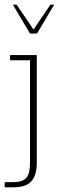

<svg xmlns="http://www.w3.org/2000/svg" viewBox="-24 -628 267 819"><path d="M-4 171V149H31Q72 149 88 131Q104 113 104 67V-371H19V-393H133V64Q133 119 110 145Q87 171 33 171ZM104 -485 31 -608H47L119 -502L191 -608H207L134 -485Z"/></svg>

Font: Rokkitt Thin
Style: Regular
Weight: 250
Version: Version 3.103